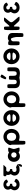

<svg xmlns="http://www.w3.org/2000/svg" viewBox="3714 -4614 1160 8629"><g transform="rotate(-90 4294.5 -300.0)"><path d="M402 -555C428 -517 423 -513 484 -542C545 -572 560 -586 504 -650C471 -688 413 -727 315 -727C181 -727 84 -642 84 -523C84 -494 90 -468 101 -446C132 -384 126 -403 81 -326C66 -299 57 -267 57 -230C57 -96 167 0 317 0C425 0 491 -43 530 -86C595 -159 579 -174 507 -209C435 -244 443 -239 415 -191C400 -165 371 -138 318 -138C260 -138 217 -171 217 -230C217 -291 262 -333 318 -333C327 -333 334 -332 340 -331C349 -329 349 -330 349 -381C349 -431 348 -433 331 -433H314C271 -433 230 -470 230 -521C230 -566 271 -599 316 -599C361 -599 387 -577 402 -555Z M1062 -599C1079 -598 1082 -600 1144 -662C1206 -724 1207 -726 1165 -726C981 -728 972 -727 832 -727C692 -727 688 -725 688 -663C688 -600 689 -598 724 -598C759 -598 756 -598 749 -562C747 -549 745 -536 745 -523C745 -494 751 -468 762 -446C793 -384 787 -403 742 -326C727 -299 718 -267 718 -230C718 -96 828 0 978 0C1014 0 1046 -3 1072 -7C1140 -18 1141 -25 1142 -28C1143 -32 1144 -33 1187 -63C1231 -94 1232 -93 1234 -34C1236 25 1235 28 1212 68C1189 108 1187 109 1146 107C1106 105 1106 103 1123 40C1140 -23 1156 -10 1214 -71C1235 -92 1230 -96 1158 -131C1086 -166 1088 -162 1071 -153C1058 -145 1032 -138 979 -138C920 -138 878 -171 878 -230C878 -291 923 -333 979 -333C988 -333 995 -332 1001 -331C1010 -329 1010 -330 1010 -381C1010 -431 1009 -433 992 -433H975C932 -433 891 -470 891 -521C891 -541 899 -559 912 -573C952 -613 964 -599 971 -599C977 -599 980 -600 1062 -599Z M1336 -256C1336 -106 1441 15 1591 15C1626 15 1659 7 1688 -6C1767 -42 1761 -57 1787 -29C1812 -1 1815 0 1901 0C1986 0 1987 -4 1945 -129C1902 -254 1902 -262 1945 -386C1987 -509 1985 -513 1900 -513C1814 -513 1810 -512 1785 -489C1760 -465 1765 -481 1685 -511C1657 -522 1626 -528 1591 -528C1441 -528 1336 -406 1336 -256ZM1524 -256C1524 -327 1577 -377 1644 -377C1710 -377 1763 -327 1763 -256C1763 -186 1713 -136 1644 -136C1572 -136 1524 -186 1524 -256Z M2280 -364C2280 -468 2338 -573 2461 -573C2586 -573 2642 -468 2642 -364C2642 -259 2589 -155 2461 -155C2331 -155 2280 -259 2280 -364ZM2108 -358V-352V-46C2108 251 2110 260 2194 260C2277 260 2279 256 2279 106C2279 -44 2278 -36 2364 -13C2395 -4 2427 0 2461 0C2663 0 2814 -159 2814 -364C2814 -569 2656 -727 2461 -727C2365 -727 2277 -687 2212 -622C2022 -430 2108 -364 2108 -358Z M3305 -405C3132 -405 3094 -432 3181 -524C3210 -555 3252 -575 3305 -575C3360 -575 3401 -555 3430 -524C3517 -432 3478 -405 3305 -405ZM3305 -323C3478 -323 3516 -297 3431 -207C3402 -176 3360 -157 3305 -157C3249 -157 3207 -176 3179 -207C3094 -297 3132 -323 3305 -323ZM2952 -366C2952 -161 3098 -2 3305 -2C3507 -2 3658 -161 3658 -366C3658 -571 3500 -729 3305 -729C3112 -729 2952 -571 2952 -366Z M3968 -364C3968 -468 4026 -573 4149 -573C4274 -573 4330 -468 4330 -364C4330 -259 4277 -155 4149 -155C4019 -155 3968 -259 3968 -364ZM3796 -358V-352V-46C3796 251 3798 260 3882 260C3965 260 3967 256 3967 106C3967 -44 3966 -36 4052 -13C4083 -4 4115 0 4149 0C4351 0 4502 -159 4502 -364C4502 -569 4344 -727 4149 -727C4053 -727 3965 -687 3900 -622C3710 -430 3796 -364 3796 -358Z M5075 -609C5115 -586 5118 -588 5196 -697C5274 -806 5274 -810 5211 -842C5147 -875 5144 -873 5089 -754C5035 -635 5034 -631 5075 -609ZM4736 -550C4650 -550 4647 -545 4647 -388V-226C4647 -54 4733 15 4925 15C4966 15 5003 12 5034 5C5117 -12 5114 -13 5196 4C5227 11 5263 14 5304 14C5496 14 5582 -55 5582 -227V-389C5582 -545 5579 -550 5494 -550C5408 -550 5405 -546 5405 -410V-270C5405 -169 5378 -130 5304 -130C5230 -130 5203 -169 5203 -270V-375C5203 -477 5200 -480 5115 -480C5029 -480 5026 -477 5026 -375V-269C5026 -168 4999 -129 4925 -129C4851 -129 4824 -168 4824 -269V-410C4824 -546 4821 -550 4736 -550Z M6078 -405C5905 -405 5867 -432 5954 -524C5983 -555 6025 -575 6078 -575C6133 -575 6174 -555 6203 -524C6290 -432 6251 -405 6078 -405ZM6078 -323C6251 -323 6289 -297 6204 -207C6175 -176 6133 -157 6078 -157C6022 -157 5980 -176 5952 -207C5867 -297 5905 -323 6078 -323ZM5725 -366C5725 -161 5871 -2 6078 -2C6280 -2 6431 -161 6431 -366C6431 -571 6273 -729 6078 -729C5885 -729 5725 -571 5725 -366Z M6662 0C6747 0 6750 -4 6750 -145V-290C6750 -341 6802 -390 6855 -390C6912 -390 6947 -170 6947 -119V26C6947 167 6950 171 7036 171C7121 171 7124 164 7124 -84V-338C7124 -481 6993 -528 6899 -528C6871 -528 6844 -521 6819 -509C6746 -473 6751 -460 6751 -486C6750 -512 6747 -513 6662 -513C6576 -513 6573 -506 6573 -257C6573 -7 6576 0 6662 0Z M7730 -185C7572 -365 7571 -374 7708 -536C7845 -697 7847 -702 7753 -702C7658 -702 7652 -698 7535 -559C7419 -420 7415 -420 7415 -559C7415 -698 7413 -702 7335 -702C7258 -702 7255 -692 7255 -352C7255 -11 7258 -1 7335 -1C7413 -1 7415 -5 7415 -150C7415 -294 7419 -294 7544 -150C7670 -5 7677 -1 7784 -1C7891 -1 7889 -6 7730 -185Z M8353 -555C8379 -517 8374 -513 8435 -542C8496 -572 8511 -586 8455 -650C8422 -688 8364 -727 8266 -727C8132 -727 8035 -642 8035 -523C8035 -494 8041 -468 8052 -446C8083 -384 8077 -403 8032 -326C8017 -299 8008 -267 8008 -230C8008 -96 8118 0 8268 0C8376 0 8442 -43 8481 -86C8546 -159 8530 -174 8458 -209C8386 -244 8394 -239 8366 -191C8351 -165 8322 -138 8269 -138C8211 -138 8168 -171 8168 -230C8168 -291 8213 -333 8269 -333C8278 -333 8285 -332 8291 -331C8300 -329 8300 -330 8300 -381C8300 -431 8299 -433 8282 -433H8265C8222 -433 8181 -470 8181 -521C8181 -566 8222 -599 8267 -599C8312 -599 8338 -577 8353 -555Z"/></g></svg>

Font: Hussar Print
Style: Bold
Weight: 700
Foundry: Cannot Into Space Fonts
Version: Version 2.00